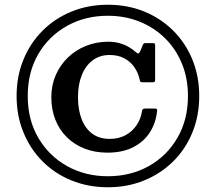

<svg xmlns="http://www.w3.org/2000/svg" viewBox="-20 -780 910 810"><path d="M435 -760Q352 -760 281.8 -731.2Q211.5 -702.5 159.5 -650.5Q107.5 -598.5 78.8 -528.2Q50 -458 50 -375Q50 -292 78.8 -221.8Q107.5 -151.5 159.2 -99.5Q211 -47.5 281.5 -18.8Q352 10 435 10Q518 10 588.2 -18.8Q658.5 -47.5 710.8 -99.2Q763 -151 791.8 -221.5Q820.5 -292 820.5 -375Q820.5 -458 791.8 -528.2Q763 -598.5 711 -650.5Q659 -702.5 588.8 -731.2Q518.5 -760 435 -760ZM435 -36.5Q340 -36.5 263.2 -79.2Q186.5 -122 141.8 -198.2Q97 -274.5 97 -375Q97 -475.5 141.5 -551.8Q186 -628 262.8 -670.8Q339.5 -713.5 435 -713.5Q506.5 -713.5 568 -689Q629.5 -664.5 675.5 -619.5Q721.5 -574.5 747.2 -512.2Q773 -450 773 -375Q773 -275 728.5 -198.5Q684 -122 607.5 -79.2Q531 -36.5 435 -36.5ZM196.5 -370Q196.5 -317.7 213.6 -274.7Q230.7 -231.7 262.5 -200.6Q294.2 -169.5 337.6 -152.7Q381 -136 433.5 -136Q497 -136 542 -159Q587 -182 612.4 -221.9Q637.8 -261.7 642.8 -312.7Q643.5 -318.2 641.4 -320.1Q639.3 -322 631.8 -322H592Q585 -322 582.5 -319.5Q580 -317 578.7 -309.2Q573.7 -277.7 556 -251.5Q538.2 -225.3 509.4 -209.6Q480.5 -194 442.5 -194Q399.5 -194 369.6 -215.8Q339.8 -237.5 324.4 -277.3Q309 -317 309 -370Q309 -423 325 -463.1Q341 -503.2 371 -525.6Q401 -548 442.5 -548Q478.7 -548 505 -533.7Q531.2 -519.5 547.2 -496Q563.2 -472.5 569.2 -444.2Q570.5 -438 572.2 -435.5Q574 -433 582.2 -433H623.5Q630.5 -433 632.5 -434.9Q634.5 -436.7 634.5 -443.5V-586.5Q634.5 -593.7 633 -595.9Q631.5 -598 624 -598H595Q588.5 -598 586.9 -596.9Q585.2 -595.7 583 -592L571.7 -563.8Q566.7 -555 563.5 -554.4Q560.2 -553.8 553.5 -559.8Q539.5 -572.5 521.9 -582.5Q504.2 -592.5 482.9 -598.3Q461.5 -604 436.5 -604Q386.5 -604 342.9 -586.5Q299.2 -569 266.4 -537.3Q233.5 -505.5 215 -462.8Q196.5 -420 196.5 -370Z"/></svg>

Font: Besley
Style: Regular
Weight: 400
Designer: Owen Earl
Foundry: indestructible type*
Version: Version 4.000